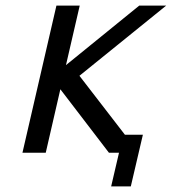

<svg xmlns="http://www.w3.org/2000/svg" viewBox="-20 -544 612 684"><path d="M425 -64H489L446 120H376L404 0H368L195 -226L143 0H60L181 -524H264L215 -312L476 -524H572L263 -274Z"/></svg>

Font: Miedinger
Style: Italic
Weight: 400
Italic angle: -13°
Version: Version 001.000